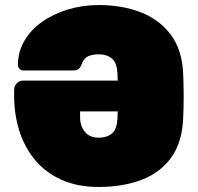

<svg xmlns="http://www.w3.org/2000/svg" viewBox="-20 -730 782 760"><path d="M705 -439Q707 -396 707 -349Q707 -302 705 -261Q701 -166 657.5 -106Q614 -46 540 -18Q466 10 370 10Q286 10 223 -18.5Q160 -47 118.5 -97Q77 -147 56.5 -212Q36 -277 36 -351V-374Q36 -390 46.5 -400.5Q57 -411 72 -411H446Q446 -417 445.5 -422.5Q445 -428 445 -434Q444 -480 424 -497.5Q404 -515 371 -515Q349 -515 331.5 -508.5Q314 -502 305 -480Q299 -464 292 -457.5Q285 -451 268 -451H73Q64 -451 57.5 -457.5Q51 -464 51 -473Q51 -525 76.5 -568.5Q102 -612 146.5 -643.5Q191 -675 249 -692.5Q307 -710 371 -710Q464 -710 538 -681Q612 -652 656.5 -592Q701 -532 705 -439ZM371 -185Q404 -185 424 -202.5Q444 -220 445 -266Q445 -272 445.5 -277.5Q446 -283 446 -289H297V-263Q298 -229 317 -207Q336 -185 371 -185Z"/></svg>

Font: Rubik Light Black
Style: Regular
Weight: 900
Version: Version 2.104